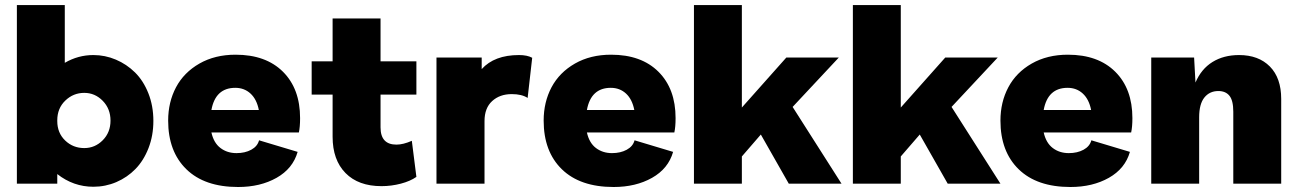

<svg xmlns="http://www.w3.org/2000/svg" viewBox="-20 -728 5147 761"><path d="M46.9 -708H236.8V-479Q289.6 -509.8 350.1 -509.8Q396.5 -509.8 439.2 -491.7Q481.9 -473.6 515.1 -440.9Q548.3 -408.2 568.1 -358.2Q587.9 -308.1 587.9 -249Q587.9 -190.4 568.6 -140.9Q549.3 -91.3 516.8 -58.1Q484.4 -24.9 441.2 -6.3Q397.9 12.2 350.1 12.2Q271 12.2 207 -38.1V0H46.9ZM207 -248Q207 -201.2 238.3 -171.1Q269.5 -141.1 314 -141.1Q356.4 -141.1 387.2 -172.1Q418 -203.1 418 -250Q418 -296.9 387.2 -328.4Q356.4 -359.9 314 -359.9Q270.5 -359.9 238.8 -329.3Q207 -298.8 207 -251Z M923.8 13.2Q791 13.2 718.8 -57.1Q646.5 -127.4 646.5 -250Q646.5 -323.2 677.7 -382.1Q709 -440.9 770.5 -476.1Q832 -511.2 913.6 -511.2Q1033.7 -511.2 1101.6 -443.6Q1169.4 -376 1169.4 -259.8Q1169.4 -225.1 1164.6 -203.1H817.9Q827.1 -161.6 853.8 -141.4Q880.4 -121.1 917.5 -121.1Q951.2 -121.1 975.8 -134.5Q1000.5 -147.9 1006.8 -171.9L1159.7 -126Q1140.6 -59.6 1076.2 -23.2Q1011.7 13.2 923.8 13.2ZM817.9 -292H1005.9Q997.6 -334.5 972.9 -357.2Q948.2 -379.9 912.6 -379.9Q834 -379.9 817.9 -292Z M1488.3 -223.1Q1488.3 -154.8 1551.3 -154.8Q1578.1 -154.8 1612.3 -169.9L1630.4 -26.9Q1606 -9.8 1568.4 0Q1530.8 9.8 1492.2 9.8Q1400.4 9.8 1349.4 -42.2Q1298.3 -94.2 1298.3 -186V-353H1215.3V-484.9H1298.3V-654.8H1488.3V-484.9H1630.4V-353H1488.3Z M2037.1 -509.8Q2069.8 -509.8 2089.4 -499L2071.3 -339.8Q2048.3 -355 2008.3 -355Q1960.9 -355 1930.7 -327.4Q1900.4 -299.8 1900.4 -248V0H1710V-500H1889.2V-454.1Q1939.5 -509.8 2037.1 -509.8Z M2412.1 13.2Q2279.3 13.2 2207 -57.1Q2134.8 -127.4 2134.8 -250Q2134.8 -323.2 2166 -382.1Q2197.3 -440.9 2258.8 -476.1Q2320.3 -511.2 2401.9 -511.2Q2522 -511.2 2589.8 -443.6Q2657.7 -376 2657.7 -259.8Q2657.7 -225.1 2652.8 -203.1H2306.2Q2315.4 -161.6 2342 -141.4Q2368.7 -121.1 2405.8 -121.1Q2439.5 -121.1 2464.1 -134.5Q2488.8 -147.9 2495.1 -171.9L2647.9 -126Q2628.9 -59.6 2564.5 -23.2Q2500 13.2 2412.1 13.2ZM2306.2 -292H2494.1Q2485.8 -334.5 2461.2 -357.2Q2436.5 -379.9 2400.9 -379.9Q2322.3 -379.9 2306.2 -292Z M3304.7 -500 3121.6 -304.2 3315.4 0H3106.4L2995.6 -194.8L2920.4 -107.9V0H2730.5V-708H2920.4V-301.8L3096.7 -500Z M3934.6 -500 3751.5 -304.2 3945.3 0H3736.3L3625.5 -194.8L3550.3 -107.9V0H3360.4V-708H3550.3V-301.8L3726.6 -500Z M4222.7 13.2Q4089.8 13.2 4017.6 -57.1Q3945.3 -127.4 3945.3 -250Q3945.3 -323.2 3976.6 -382.1Q4007.8 -440.9 4069.3 -476.1Q4130.9 -511.2 4212.4 -511.2Q4332.5 -511.2 4400.4 -443.6Q4468.3 -376 4468.3 -259.8Q4468.3 -225.1 4463.4 -203.1H4116.7Q4126 -161.6 4152.6 -141.4Q4179.2 -121.1 4216.3 -121.1Q4250 -121.1 4274.7 -134.5Q4299.3 -147.9 4305.7 -171.9L4458.5 -126Q4439.5 -59.6 4375 -23.2Q4310.5 13.2 4222.7 13.2ZM4116.7 -292H4304.7Q4296.4 -334.5 4271.7 -357.2Q4247.1 -379.9 4211.4 -379.9Q4132.8 -379.9 4116.7 -292Z M4891.1 -509.8Q4968.3 -509.8 5013.2 -464.4Q5058.1 -418.9 5058.1 -335.9V0H4868.2V-285.2Q4868.2 -329.6 4853 -348.4Q4837.9 -367.2 4809.1 -367.2Q4774.4 -367.2 4753.7 -341.6Q4732.9 -315.9 4732.9 -263.2V0H4543V-500H4712.9L4718.3 -400.9Q4741.2 -454.6 4785.6 -482.2Q4830.1 -509.8 4891.1 -509.8Z"/></svg>

Font: Human Sans Black
Style: Regular
Weight: 800
Designer: Tim Radville
Foundry: Continuum
Version: Version 1.000;FEAKit 1.0